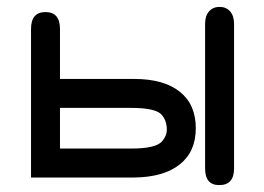

<svg xmlns="http://www.w3.org/2000/svg" viewBox="-20 -509 767 557"><path d="M575 -20V-440Q575 -463 586.5 -476Q598 -489 617 -489Q636 -489 647.5 -476Q659 -463 659 -440V-20Q659 28 616 28Q575 28 575 -20ZM369 6H70V-425Q70 -474 112 -474Q154 -474 154 -425V-280H369Q455 -280 501.5 -243Q548 -206 548 -137Q548 -69 501.5 -32Q455 5 369 6ZM154 -78H360Q434 -78 451 -100Q464 -116 464 -132Q464 -159 449 -176Q432 -196 360 -196H154Z"/></svg>

Font: Jura
Style: Bold
Weight: 700
Designer: Daniel Johnson, Alexei Vanyashin
Foundry: Daniel Johnson
Version: Version 5.103